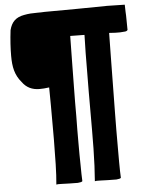

<svg xmlns="http://www.w3.org/2000/svg" viewBox="-61 -779 794 1033"><g transform="rotate(-5 336.0 -262.5)"><path d="M317 205C330 204 339 202 342 198C341 176 340 147 340 111C339 75 339 35 339 -11C339 -56 339 -103 340 -154C340 -204 340 -255 341 -306C342 -357 342 -406 343 -454L345 -586L422 -585C420 -522 419 -456 419 -385C418 -314 418 -244 418 -174C418 -104 418 -36 417 29C416 94 413 153 409 204C414 203 423 202 437 203C452 204 505 205 525 205C538 204 547 202 550 198C549 177 548 148 548 112V53C548 -13 548 -111 549 -151C549 -185 552 -385 553 -452C554 -500 554 -544 555 -584C566 -583 578 -583 589 -582C600 -581 628 -582 642 -584C649 -585 653 -588 655 -591C655 -604 654 -660 654 -669C653 -678 653 -695 652 -728C652 -728 557 -730 557 -730C557 -730 395 -728 395 -728L219 -727C206 -726 193 -726 180 -726C153 -726 132 -725 107 -720C63 -712 39 -689 28 -645C22 -595 19 -549 19 -507C19 -447 28 -403 63 -362C86 -330 117 -316 156 -316C171 -316 188 -317 208 -320C209 -273 209 -178 209 -108V-38C208 9 208 53 207 95C206 136 204 173 201 204C206 203 215 202 229 203C244 204 297 205 317 205Z"/></g></svg>

Font: Londrina Solid CC
Style: CC
Weight: 400
Designer: Marcelo Magalhaes
Foundry: Tipos Pereira
Version: Version 1.003;FEAKit 1.0